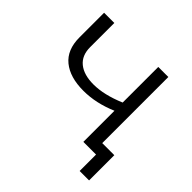

<svg xmlns="http://www.w3.org/2000/svg" viewBox="-153 -627 877 877"><g transform="rotate(45 285.0 -189.0)"><path d="M458 -484V0H393V-201Q309 -165 228 -165Q141 -165 92 -205Q43 -245 43 -325V-484H109V-328Q109 -274 143.5 -246Q178 -218 240 -218Q308 -218 393 -254V-484ZM536 -57V106H475V0H393V-57Z"/></g></svg>

Font: Montserrat Ace
Style: Regular
Weight: 400
Designer: Julieta Ulanovsky
Foundry: Julieta Ulanovsky
Version: Version 1